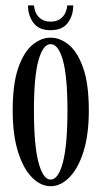

<svg xmlns="http://www.w3.org/2000/svg" viewBox="-20 -664 370 696"><path d="M163.5 11Q127.5 11 96 -20.8Q64.5 -52.5 45.2 -114Q26 -175.5 26 -263.5Q26 -360 46.2 -418Q66.5 -476 98 -501.8Q129.5 -527.5 163.5 -527.5Q197.5 -527.5 229.2 -501.8Q261 -476 281.5 -418Q302 -360 302 -263.5Q302 -175.5 282.5 -114Q263 -52.5 231.2 -20.8Q199.5 11 163.5 11ZM163.5 -13Q191.5 -13 208 -75.5Q224.5 -138 224.5 -263.5Q224.5 -387 208 -445.5Q191.5 -504 163.5 -504Q136 -504 119.5 -445.5Q103 -387 103 -263.5Q103 -138 119.5 -75.5Q136 -13 163.5 -13ZM163 -554.5Q121 -554.5 101.2 -581.2Q81.5 -608 81.5 -644.5H103Q106 -616 122 -600.8Q138 -585.5 163 -585.5Q189 -585.5 205 -600.8Q221 -616 224 -644.5H245.5Q245.5 -608 225.8 -581.2Q206 -554.5 163 -554.5Z"/></svg>

Font: Imbue 50pt
Style: Regular
Weight: 400
Designer: Tyler Finck
Foundry: Etcetera Type Company
Version: Version 1.102; ttfautohint (v1.8.3)